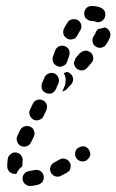

<svg xmlns="http://www.w3.org/2000/svg" viewBox="-20 -588 387 638"><path d="M125 -4Q123 -14 114 -20Q105 -25 95 -23Q86 -21 78 -20Q73 -19 68 -17Q64 -15 61 -11Q57 -7 56 -2Q55 2 55 7Q55 12 58 17Q60 21 64 24Q68 27 73 29Q77 30 82 30Q94 29 106 26Q116 23 122 15Q127 6 125 -4ZM214 -29Q215 -34 215 -39Q214 -44 212 -48Q207 -57 197 -60Q187 -63 178 -58Q169 -53 160 -48Q156 -46 152 -42Q149 -38 148 -34Q146 -29 146 -24Q147 -19 149 -15Q154 -5 164 -2Q174 1 183 -4Q192 -9 202 -14Q206 -17 210 -20Q213 -24 214 -29ZM11 -17Q8 -21 6 -25Q4 -30 4 -35Q4 -47 6 -61Q8 -71 17 -77Q25 -83 35 -81Q46 -79 51 -70Q57 -62 55 -51Q54 -43 54 -36Q54 -35 54 -35Q54 -35 54 -35Q48 -31 43 -25Q38 -19 35 -11Q34 -11 32 -10Q31 -10 29 -10Q24 -10 20 -12Q15 -14 11 -17ZM280 -73Q280 -78 279 -82Q278 -87 275 -91Q273 -95 268 -98Q264 -101 259 -102Q254 -102 250 -101Q245 -100 241 -97H240Q231 -91 230 -81Q228 -71 234 -62Q240 -54 250 -52Q260 -50 269 -56V-57Q273 -59 276 -64Q279 -68 280 -73ZM49 -103Q59 -99 69 -102Q78 -105 83 -115L92 -133Q94 -138 95 -143Q95 -148 93 -153Q92 -157 89 -161Q85 -165 81 -167Q72 -171 62 -168Q52 -165 47 -156L38 -137Q33 -127 37 -118Q40 -108 49 -103ZM92 -190Q101 -186 111 -190Q121 -193 125 -203L134 -222Q138 -231 135 -241Q131 -251 122 -255Q113 -259 103 -256Q93 -252 89 -243L80 -224Q75 -214 79 -205Q83 -195 92 -190ZM119 -292Q121 -288 125 -284Q128 -281 133 -279Q142 -275 152 -278Q161 -282 166 -292L174 -311Q178 -320 174 -330Q170 -340 161 -344Q151 -348 142 -344Q132 -340 128 -331L120 -312Q118 -307 118 -302Q118 -297 119 -292ZM209 -347Q212 -345 215 -342Q219 -339 221 -334Q223 -329 223 -324Q223 -319 221 -315Q219 -310 216 -307L201 -291Q198 -288 195 -287Q191 -285 187 -284L195 -302Q198 -310 198 -319Q199 -329 195 -338Q194 -342 192 -345Q196 -346 199 -348Q200 -349 201 -349Q205 -348 209 -347ZM232 -396 246 -412Q250 -415 254 -417Q259 -419 264 -420Q269 -420 273 -418Q278 -416 282 -413Q289 -406 290 -396Q290 -385 283 -378L269 -362Q266 -359 261 -356Q256 -354 252 -354Q247 -354 242 -356Q237 -357 234 -361Q230 -364 228 -369Q226 -374 225 -379Q229 -387 231 -395Q231 -395 232 -395Q232 -396 232 -396ZM157 -381Q159 -376 163 -373Q166 -370 171 -368Q175 -366 180 -366Q185 -367 190 -369Q194 -371 198 -374Q201 -378 203 -383Q207 -394 210 -403Q213 -413 209 -423Q204 -432 194 -435Q190 -437 185 -436Q180 -436 175 -434Q171 -431 168 -428Q164 -424 163 -419Q160 -411 156 -400Q154 -395 155 -390Q155 -385 157 -381ZM331 -496Q330 -496 329 -496Q328 -497 327 -497Q324 -496 322 -495Q314 -492 306 -492Q304 -490 302 -487Q300 -485 299 -482Q296 -475 291 -467Q285 -458 288 -448Q290 -438 299 -433Q308 -427 318 -430Q328 -432 333 -441Q341 -452 345 -463Q349 -473 345 -482Q341 -492 331 -496ZM203 -460Q207 -457 212 -457Q217 -456 222 -458Q227 -459 231 -462Q234 -466 237 -470Q241 -479 246 -486Q252 -495 250 -505Q248 -515 239 -521Q235 -523 230 -524Q225 -525 221 -524Q216 -523 212 -521Q207 -518 205 -514Q198 -504 193 -494Q188 -484 191 -474Q194 -465 203 -460ZM274 -566Q269 -564 266 -560Q263 -556 261 -551Q259 -547 260 -542Q260 -531 268 -525Q276 -518 286 -518Q286 -518 287 -518Q292 -518 295 -517Q299 -515 304 -514Q309 -514 314 -516Q319 -518 322 -521Q326 -525 328 -529Q330 -534 330 -539Q330 -544 329 -548Q327 -553 323 -557Q320 -560 316 -562Q302 -568 287 -568Q285 -568 283 -568Q278 -568 274 -566Z"/></svg>

Font: FRB American Cursive Guidelines Dashed Black
Style: Bold Italic
Weight: 900
Italic angle: -25°
Version: Version 2.0;Modular Font Editor K font №1